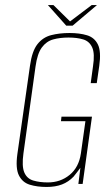

<svg xmlns="http://www.w3.org/2000/svg" viewBox="-20 -730 446 762"><path d="M165 12Q127 12 98 3Q69 -6 55 -34Q41 -62 49 -119L99 -469Q107 -527 128.5 -554.5Q150 -582 183 -590.5Q216 -599 256 -599Q296 -599 325.5 -590Q355 -581 368.5 -553.5Q382 -526 374 -469L364 -400H340L349 -466Q357 -517 346 -541.5Q335 -566 310.5 -573.5Q286 -581 252 -581Q218 -581 191 -573.5Q164 -566 146 -541.5Q128 -517 121 -466L73 -121Q66 -70 76.5 -45.5Q87 -21 112 -13.5Q137 -6 170 -6Q220 -6 256.5 -36Q293 -66 301 -121L319 -249H222L224 -267H345L308 0H291L299 -64Q292 -55 285 -45.5Q278 -36 272 -29Q252 -8 226 2Q200 12 165 12ZM243 -628 170 -710H192L258 -645L344 -710H365L268 -628Z"/></svg>

Font: Alumni Sans Thin Thin
Style: Italic
Weight: 250
Italic angle: -8°
Version: Version 1.016